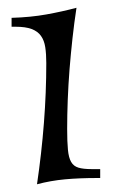

<svg xmlns="http://www.w3.org/2000/svg" viewBox="-20 -458 295 494"><path d="M176.8 -438Q170.9 -399.4 166.5 -359.4Q162.1 -319.3 158.9 -279.5Q155.8 -239.7 154.3 -200.9Q152.8 -162.1 152.8 -126Q152.8 -92.8 154.8 -72.5Q156.7 -52.2 163.1 -41.3Q169.4 -30.3 181.9 -26.6Q194.3 -22.9 215.8 -22.9H237.8V0H230Q184.1 0 147.2 3.4Q110.4 6.8 75.2 16.1Q86.9 -63 93 -141.6Q99.1 -220.2 99.1 -295.9Q99.1 -319.3 96.4 -336.7Q93.8 -354 85.4 -365.7Q77.1 -377.4 61.5 -383.3Q45.9 -389.2 20 -389.2H9.8V-412.1Q59.1 -413.6 99.6 -420.9Q140.1 -428.2 176.8 -438Z"/></svg>

Font: Simonetta
Style: Regular
Weight: 400
Version: Version 1.004